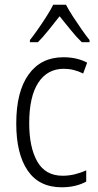

<svg xmlns="http://www.w3.org/2000/svg" viewBox="-20 -785 414 815"><path d="M242 10Q146 10 97.5 -61Q49 -132 49 -261Q49 -396 101.5 -469Q154 -542 249 -542Q307 -542 350 -519L333 -473Q293 -493 251 -493Q181 -493 142.5 -434Q104 -375 104 -262Q104 -159 138.5 -99Q173 -39 246 -39Q272 -39 297 -45Q322 -51 346 -62V-14Q301 10 242 10ZM260 -765Q272 -742 290.5 -713.5Q309 -685 328 -658Q347 -631 360 -615V-606H327Q304 -628 280 -658Q256 -688 233 -716Q211 -688 186.5 -657.5Q162 -627 141 -606H107V-615Q123 -635 141.5 -661.5Q160 -688 177.5 -715.5Q195 -743 206 -765Z"/></svg>

Font: Noto Sans Condensed Light
Style: Regular
Weight: 300
Width: 3
Designer: Monotype Design Team
Foundry: Monotype Imaging Inc.
Version: Version 2.013; ttfautohint (v1.8.4.7-5d5b)